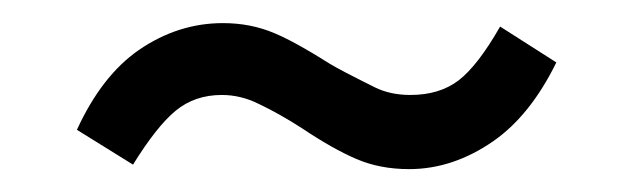

<svg xmlns="http://www.w3.org/2000/svg" viewBox="-20 -359 552 167"><path d="M243.2 -247.1Q223.6 -259.8 205.1 -268.6Q189.5 -276.4 172.9 -276.4Q149.4 -276.4 132.8 -262.7Q116.2 -249 95.7 -215.8L46.9 -246.1Q68.4 -293 100.6 -315.4Q134.8 -338.9 173.8 -338.9Q198.2 -338.9 218.8 -330.1Q237.3 -322.3 266.6 -303.7Q274.4 -298.8 305.7 -283.2Q319.3 -276.4 336.9 -276.4Q362.3 -276.4 378.9 -289.1Q395.5 -301.8 415 -335.9L463.9 -304.7Q441.4 -258.8 409.2 -236.3Q374 -211.9 335.9 -211.9Q310.5 -211.9 290 -220.7Q269.5 -229.5 243.2 -247.1Z"/></svg>

Font: Altinn-DIN
Style: Regular
Weight: 400
Designer: Charles Nix
Foundry: Altinn
Version: Version 2.00